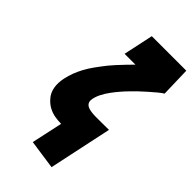

<svg xmlns="http://www.w3.org/2000/svg" viewBox="-276 -782 1078 1078"><g transform="rotate(45 263.0 -243.0)"><path d="M526 -525 521 -702H247L209 -524H295Q277 -506 257 -485Q237 -464 219 -444.5Q201 -425 189 -410Q163 -377 142.5 -348.5Q122 -320 107.5 -293Q93 -266 83 -239.5Q73 -213 67 -185Q58 -143 64.5 -108.5Q71 -74 93 -50Q112 -28 135.5 -15.5Q159 -3 184.5 1.5Q210 6 235 6L195 191L369 216L449 -160Q417 -160 389.5 -159.5Q362 -159 340 -159.5Q318 -160 302 -163Q286 -166 276 -172Q264 -180 260.5 -191.5Q257 -203 260 -217Q265 -241 277.5 -265Q290 -289 307 -312Q324 -335 342.5 -356.5Q361 -378 379 -396Q392 -410 411 -428Q430 -446 451 -464.5Q472 -483 491.5 -499.5Q511 -516 526 -525Z"/></g></svg>

Font: Advent Pro Black
Style: Italic
Weight: 900
Italic angle: -12°
Version: Version 3.000